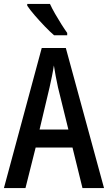

<svg xmlns="http://www.w3.org/2000/svg" viewBox="-20 -960 551 980"><path d="M401 0 350 -207H162L110 0H0L193 -715H316L511 0ZM329 -299 276 -514Q270 -540 264.5 -570.5Q259 -601 255 -626Q251 -599 245 -570Q239 -541 233 -514L182 -299ZM235 -940Q245 -918 261 -890Q277 -862 293.5 -836Q310 -810 323 -792V-780H256Q236 -797 209 -825Q182 -853 157 -882Q132 -911 119 -931V-940Z"/></svg>

Font: Avrile Sans Condensed Medium
Style: Regular
Weight: 500
Width: 3
Designer: Monotype Design Team
Foundry: Monotype Imaging Inc.
Version: Version 2.001;September 10, 2019;FontCreator 11.5.0.2425 64-